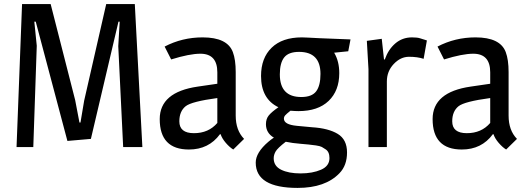

<svg xmlns="http://www.w3.org/2000/svg" viewBox="-20 -720 2590 940"><path d="M640 -700 677 0H583L559 -494L566 -614H560L425 -40L310 -30L155 -614H148L160 -496L143 0H61L88 -700H228L348 -230L369 -120H374L392 -227L500 -700Z M1044 -366Q1044 -457 961 -457Q908 -457 818 -429L786 -492Q872 -537 972 -537Q1093 -537 1120 -465Q1134 -428 1134 -367V-154Q1134 -82 1175 -40L1122 12Q1104 1 1085.5 -20.5Q1067 -42 1060 -63H1057Q1002 12 905 12Q762 12 762 -137Q762 -269 948 -296L1044 -310ZM858 -126Q858 -68 929.5 -68Q1001 -68 1044 -118V-240Q918 -223 889 -200Q858 -175 858 -126Z M1458 -537Q1474 -537 1485.5 -536Q1497 -535 1544 -533Q1683 -527 1696 -527L1685 -469L1616 -462Q1641 -420 1641 -362Q1641 -276 1589 -226Q1537 -176 1441 -176Q1426 -176 1402 -178Q1382 -162 1376 -155Q1370 -148 1370 -139Q1370 -110 1433 -104L1508 -97Q1588 -92 1633.5 -64.5Q1679 -37 1679 26.5Q1679 90 1642 128Q1573 200 1437 200Q1232 200 1232 76Q1232 27 1294 -26Q1301 -32 1304.5 -34.5Q1308 -37 1314 -41.5Q1320 -46 1321 -46Q1282 -69 1282 -112Q1282 -138 1296 -155Q1310 -172 1343 -195Q1258 -236 1258 -348Q1258 -436 1310 -486.5Q1362 -537 1458 -537ZM1593 54Q1593 23 1574 11Q1564 4 1555.5 -0.5Q1547 -5 1527 -8Q1491 -13 1451.5 -16Q1412 -19 1379 -26Q1339 5 1329.5 21.5Q1320 38 1320 55Q1320 93 1356.5 111Q1393 129 1451.5 129Q1510 129 1551.5 111Q1593 93 1593 54ZM1444 -466Q1393 -466 1371.5 -439Q1350 -412 1350 -356Q1350 -245 1455 -245Q1507 -245 1528 -273Q1549 -301 1549 -358Q1549 -466 1444 -466Z M1997 -537Q2023 -537 2036.5 -532.5Q2050 -528 2059 -525.5Q2068 -523 2070 -522L2054 -432Q2024 -442 1982.5 -442Q1941 -442 1907.5 -406.5Q1874 -371 1874 -321V0H1784V-381L1776 -520L1849 -530L1860 -429H1864Q1881 -478 1915.5 -507.5Q1950 -537 1997 -537Z M2380 -366Q2380 -457 2297 -457Q2244 -457 2154 -429L2122 -492Q2208 -537 2308 -537Q2429 -537 2456 -465Q2470 -428 2470 -367V-154Q2470 -82 2511 -40L2458 12Q2440 1 2421.5 -20.5Q2403 -42 2396 -63H2393Q2338 12 2241 12Q2098 12 2098 -137Q2098 -269 2284 -296L2380 -310ZM2194 -126Q2194 -68 2265.5 -68Q2337 -68 2380 -118V-240Q2254 -223 2225 -200Q2194 -175 2194 -126Z"/></svg>

Font: Magra
Style: Regular
Weight: 400
Designer: Viviana Monsalve
Foundry: Viviana Monsalve
Version: Version 1.001